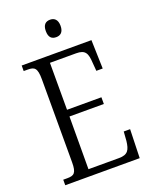

<svg xmlns="http://www.w3.org/2000/svg" viewBox="-164 -988 848 1076"><g transform="rotate(-20 260.0 -450.5)"><path d="M271 -797C295 -797 315 -810 315 -849C315 -887 295 -901 271 -901C245 -901 227 -887 227 -849C227 -810 245 -797 271 -797ZM34 0H478L483 -171H445L441 -116C435 -65 423 -40 369 -40H187L188 -354H393V-394H188V-674H344C398 -674 410 -651 413 -592L417 -543H455L450 -714H34V-681H58C98 -681 114 -671 114 -603V-108C114 -44 99 -33 58 -33H34Z"/></g></svg>

Font: Noto Serif Armenian Condensed Light
Style: Regular
Weight: 300
Width: 3
Designer: Monotype Design Team
Foundry: Monotype Imaging Inc.
Version: Version 2.008